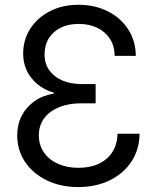

<svg xmlns="http://www.w3.org/2000/svg" viewBox="-20 -758 647 789"><path d="M301.3 10.7Q229.5 10.7 172.9 -16.6Q116.2 -43.9 83.5 -92Q50.8 -140.1 50.8 -201.7Q50.8 -246.1 69.1 -282Q87.4 -317.9 121.1 -341.8Q154.8 -365.7 201.2 -373.5V-377Q143.1 -394.5 109.1 -437.3Q75.2 -480 75.2 -538.1Q75.2 -594.2 104 -639.4Q132.8 -684.6 184.1 -711.4Q235.4 -738.3 302.7 -738.3Q369.6 -738.3 422.6 -711.7Q475.6 -685.1 506.6 -637.7Q537.6 -590.3 538.1 -528.3H451.2Q450.7 -569.8 431.4 -599.1Q412.1 -628.4 379.2 -644Q346.2 -659.7 303.7 -659.7Q261.2 -659.7 229.7 -644.3Q198.2 -628.9 180.7 -600.6Q163.1 -572.3 163.1 -533.2Q163.1 -496.6 182.4 -469.5Q201.7 -442.4 235.6 -427.5Q269.5 -412.6 314.5 -412.6H373V-333.5H314.5Q260.7 -333.5 221.4 -316.9Q182.1 -300.3 160.9 -271Q139.6 -241.7 139.6 -202.1Q139.6 -162.1 160.4 -131.8Q181.2 -101.6 218 -85Q254.9 -68.4 302.7 -68.4Q350.1 -68.4 385.7 -85Q421.4 -101.6 441.7 -133.1Q461.9 -164.6 462.9 -208.5H553.7Q552.7 -143.6 520.3 -94.2Q487.8 -44.9 431.2 -17.1Q374.5 10.7 301.3 10.7Z"/></svg>

Font: Inter 24pt
Style: Regular
Weight: 400
Designer: Rasmus Andersson
Foundry: rsms
Version: Version 4.001;git-66647c0bb